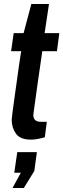

<svg xmlns="http://www.w3.org/2000/svg" viewBox="-20 -693 319 968"><path d="M137 11Q82 11 60.5 -19Q39 -49 39 -89Q39 -95 42.5 -122.5Q46 -150 51.5 -189.5Q57 -229 63 -271Q69 -313 74 -350.5Q79 -388 83 -411.5Q87 -435 87 -435H36L49 -526H99L138 -673H227L205 -526H279L267 -435H193Q193 -435 190 -412Q187 -389 181.5 -353.5Q176 -318 170.5 -278Q165 -238 160 -201.5Q155 -165 151.5 -140.5Q148 -116 148 -114Q148 -79 185 -79H216L206 -1Q193 3 173 7Q153 11 137 11ZM43 255 85 178H52L67 74H166L153 169L100 255Z"/></svg>

Font: Archivo Narrow SemiBold
Style: Italic
Weight: 600
Italic angle: -8°
Designer: Hector Gatti
Foundry: Omnibus-Type
Version: Version 3.002